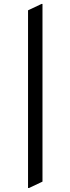

<svg xmlns="http://www.w3.org/2000/svg" viewBox="-20 -855 357 973"><path d="M122.1 97.7V-802.7L190.4 -835H195.3V65.4L127 97.7Z"/></svg>

Font: Nova Square
Style: Book
Weight: 400
Designer: Wojciech Kalinowski "wmk69" (wmk69@o2.pl)
Foundry: Wojciech Kalinowski "wmk69" (wmk69@o2.pl)
Version: Version 3.1.0; 2021-05-23